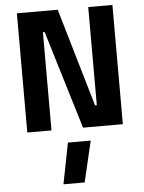

<svg xmlns="http://www.w3.org/2000/svg" viewBox="-64 -730 820 1091"><g transform="rotate(-5 346.5 -184.5)"><path d="M299 77H429L374 311H253ZM74 0V-680H307L471 -120H481V-680H619V0H392L222 -560H212V0Z"/></g></svg>

Font: Titillium Web[RUS by Daymarius]
Style: Bold
Weight: 700
Designer: Cyrillization by Daymarius
Foundry: Cyrillization by Daymarius
Version: Version 1.002 September 11, 2018